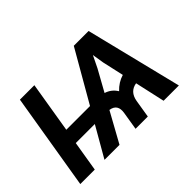

<svg xmlns="http://www.w3.org/2000/svg" viewBox="-98 -741 967 967"><g transform="rotate(-45 385.5 -258.0)"><path d="M608.9 0 573.2 -160.2Q522 -151.9 512.2 -95.7L496.6 0H409.2L424.8 -95.7Q434.6 -152.8 383.3 -160.2L294.9 0H188L281.2 -162.1H145.5L118.7 0H15.6L101.1 -515.6H204.1L159.2 -243.2H328.1L484.9 -515.6H590.3L717.8 0ZM426.3 -237.8Q463.9 -226.1 484.4 -192.4Q515.1 -225.1 555.7 -237.3L530.3 -350.6L520 -414.6L488.8 -350.6Z"/></g></svg>

Font: Inter Display Medium
Style: Italic
Weight: 500
Italic angle: -9.39999°
Designer: Rasmus Andersson
Foundry: rsms
Version: Version 4.000;git-a52131595